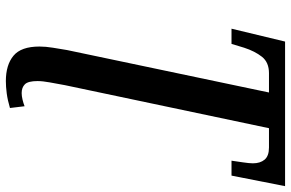

<svg xmlns="http://www.w3.org/2000/svg" viewBox="-189 -565 994 656"><g transform="rotate(90 308.0 -237.0)"><path d="M257 240Q202 240 170.5 214Q139 188 139 125Q139 104 143 79.5Q147 55 151 31L296 -659H230Q193 -659 174 -635Q155 -611 143 -574L130 -531H78L122 -714H616L580 -531H529Q531 -545 534.5 -568.5Q538 -592 538 -604Q538 -629 525.5 -644Q513 -659 484 -659H418L271 38Q266 66 261.5 90Q257 114 257 132Q257 164 268 175Q279 186 298 186Q308 186 320.5 183Q333 180 343 176L349 226Q322 234 299 237Q276 240 257 240Z"/></g></svg>

Font: Noto Serif ExtraCondensed SemiBold
Style: Italic
Weight: 600
Width: 2
Italic angle: -12°
Designer: Monotype Design Team
Foundry: Monotype Imaging Inc.
Version: Version 2.013